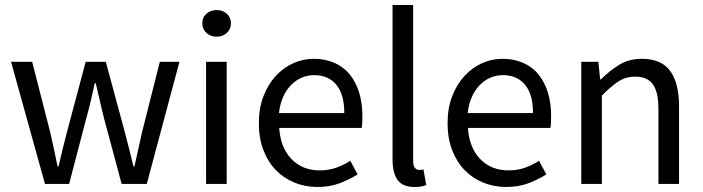

<svg xmlns="http://www.w3.org/2000/svg" viewBox="-20 -732 2798 764"><path d="M159 0 24 -486H108L180 -205Q188 -170 195 -137Q202 -104 209 -70H213Q221 -104 229 -137.5Q237 -171 246 -205L321 -486H401L477 -205Q486 -170 494.5 -137Q503 -104 511 -70H515Q523 -104 530 -137Q537 -170 545 -205L616 -486H694L564 0H464L394 -261Q385 -296 377.5 -330Q370 -364 361 -401H357Q349 -364 341 -329.5Q333 -295 323 -260L255 0Z M800 0V-486H882V0ZM842 -586Q818 -586 801.5 -601Q785 -616 785 -639Q785 -663 801.5 -677.5Q818 -692 842 -692Q866 -692 882.5 -677.5Q899 -663 899 -639Q899 -616 882.5 -601Q866 -586 842 -586Z M1243 12Q1194 12 1151.5 -5.5Q1109 -23 1077.5 -55.5Q1046 -88 1028 -135Q1010 -182 1010 -242Q1010 -302 1028.5 -349.5Q1047 -397 1077.5 -430Q1108 -463 1147 -480.5Q1186 -498 1228 -498Q1274 -498 1310.5 -482Q1347 -466 1371.5 -436Q1396 -406 1409 -364Q1422 -322 1422 -270Q1422 -257 1421.5 -244.5Q1421 -232 1419 -223H1091Q1096 -145 1139.5 -99.5Q1183 -54 1253 -54Q1288 -54 1317.5 -64.5Q1347 -75 1374 -92L1403 -38Q1371 -18 1332 -3Q1293 12 1243 12ZM1090 -282H1350Q1350 -356 1318.5 -394.5Q1287 -433 1230 -433Q1204 -433 1180.5 -423Q1157 -413 1138 -393.5Q1119 -374 1106.5 -346Q1094 -318 1090 -282Z M1629 12Q1582 12 1562 -16Q1542 -44 1542 -98V-712H1624V-92Q1624 -72 1631 -64Q1638 -56 1647 -56Q1651 -56 1654.5 -56Q1658 -56 1665 -58L1676 4Q1668 8 1657 10Q1646 12 1629 12Z M1994 12Q1945 12 1902.5 -5.5Q1860 -23 1828.5 -55.5Q1797 -88 1779 -135Q1761 -182 1761 -242Q1761 -302 1779.5 -349.5Q1798 -397 1828.5 -430Q1859 -463 1898 -480.5Q1937 -498 1979 -498Q2025 -498 2061.5 -482Q2098 -466 2122.5 -436Q2147 -406 2160 -364Q2173 -322 2173 -270Q2173 -257 2172.5 -244.5Q2172 -232 2170 -223H1842Q1847 -145 1890.5 -99.5Q1934 -54 2004 -54Q2039 -54 2068.5 -64.5Q2098 -75 2125 -92L2154 -38Q2122 -18 2083 -3Q2044 12 1994 12ZM1841 -282H2101Q2101 -356 2069.5 -394.5Q2038 -433 1981 -433Q1955 -433 1931.5 -423Q1908 -413 1889 -393.5Q1870 -374 1857.5 -346Q1845 -318 1841 -282Z M2293 0V-486H2361L2368 -416H2371Q2406 -451 2444.5 -474.5Q2483 -498 2534 -498Q2611 -498 2646.5 -450Q2682 -402 2682 -308V0H2600V-297Q2600 -366 2578 -396.5Q2556 -427 2508 -427Q2470 -427 2441 -408Q2412 -389 2375 -352V0Z"/></svg>

Font: Source Sans Pro
Style: Regular
Weight: 400
Designer: Paul D. Hunt
Foundry: Adobe Systems Incorporated
Version: Version 2.021;PS 2.000;hotconv 1.0.86;makeotf.lib2.5.63406